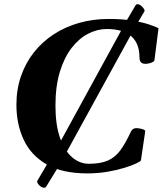

<svg xmlns="http://www.w3.org/2000/svg" viewBox="-20 -796 760 896"><path d="M387.7 13.2Q269.5 13.2 196.5 -29.5Q123.5 -72.3 90.1 -144.8Q56.6 -217.3 56.6 -307.1Q56.6 -378.9 77.9 -440.4Q99.1 -502 137.9 -551.3Q176.8 -600.6 230.2 -635.5Q283.7 -670.4 348.6 -689Q413.6 -707.5 486.3 -707.5Q551.3 -707.5 597.4 -700Q643.6 -692.4 673.8 -682.4Q704.1 -672.4 719.7 -664.6L701.2 -518.1Q701.2 -510.7 692.6 -506.3Q684.1 -502 674.6 -500Q665 -498 660.6 -498Q643.6 -498 637.2 -505.9Q630.9 -513.7 630.9 -527.3Q630.9 -594.2 592 -627.4Q553.2 -660.6 478 -660.6Q434.1 -660.6 391.4 -638.7Q348.6 -616.7 314.2 -572.3Q279.8 -527.8 259.3 -460.7Q238.8 -393.6 238.8 -303.2Q238.8 -213.4 260 -152.8Q281.2 -92.3 316.7 -62Q352.1 -31.7 394.5 -31.7Q449.7 -31.7 484.1 -47.1Q518.6 -62.5 542.5 -95.7Q566.4 -128.9 590.8 -181.6Q598.6 -198.2 617.7 -198.2Q622.1 -198.2 631.6 -196.5Q641.1 -194.8 649.4 -191.7Q657.7 -188.5 657.7 -183.1L637.7 -47.9Q636.2 -43 615 -33Q593.8 -22.9 558.6 -12.2Q523.4 -1.5 479.5 5.9Q435.5 13.2 387.7 13.2ZM654.8 -744.6 596.7 -645.5 585 -622.6 256.3 -23.4 244.6 -4.9 194.8 76.2Q192.4 80.1 187 80.1Q174.8 80.1 163.8 69.3Q152.8 58.6 153.3 49.3L204.1 -37.1L214.4 -48.3L543 -648.9L555.2 -673.3L612.8 -771.5Q615.2 -776.4 622.1 -776.4Q632.3 -776.4 643.8 -764.2Q655.3 -752 654.8 -744.6Z"/></svg>

Font: Gelasio
Style: Italic
Weight: 400
Italic angle: -8.5°
Designer: Eben Sorkin
Foundry: Eben Sorkin
Version: Version 1.008